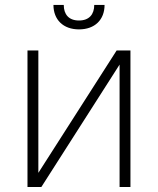

<svg xmlns="http://www.w3.org/2000/svg" viewBox="-20 -747 631 767"><path d="M133.2 -56.5V-545.5H89.8V0H145.2L457.7 -489V0H501.1V-545.5H446ZM356.5 -727.3C356.5 -690 336.6 -665.1 295.5 -665.1C254.3 -665.1 234.7 -690 234.7 -727.3H193.5C193.5 -668.3 232.6 -629.6 295.5 -629.6C359 -629.6 397.7 -668.3 397.7 -727.3Z"/></svg>

Font: Karasuma Gothic
Style: Thin
Weight: 200
Designer: Rasmus Andersson / Ryoko Ishizuka
Foundry: rsms
Version: Version 1.00